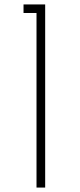

<svg xmlns="http://www.w3.org/2000/svg" viewBox="-20 -845 362 865"><path d="M144.5 0V-786.5H86V-825H183.5V0Z"/></svg>

Font: Spartan Thin ExtraLight
Style: Regular
Weight: 250
Version: Version 1.004